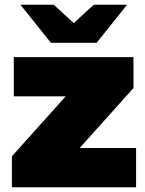

<svg xmlns="http://www.w3.org/2000/svg" viewBox="-20 -787 610 807"><path d="M30 0V-130L256 -382H38V-547H541V-417L315 -165H552V0ZM194 -607 66 -767H206L290 -690L374 -767H514L386 -607Z"/></svg>

Font: Montserrat Black
Style: Regular
Weight: 900
Designer: Julieta Ulanovsky
Foundry: Julieta Ulanovsky
Version: Version 9.000; ttfautohint (v1.8.4.7-5d5b)